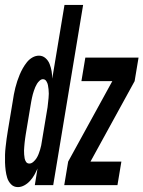

<svg xmlns="http://www.w3.org/2000/svg" viewBox="-46 -755 585 783"><path d="M27 8Q10 8 -1 -3.5Q-12 -15 -16.5 -29.5Q-21 -44 -23 -60Q-25 -76 -25.5 -92Q-26 -108 -25.5 -124Q-25 -140 -23 -156.5Q-21 -173 -19 -189.5Q-17 -206 -14 -222L6 -342Q8 -356 10.5 -369.5Q13 -383 16.5 -397Q20 -411 24.5 -424.5Q29 -438 34.5 -451Q40 -464 47 -476.5Q54 -489 63.5 -501Q73 -513 86 -520.5Q99 -528 113 -528Q128 -528 139.5 -518Q151 -508 156.5 -493.5Q162 -479 164.5 -464.5Q167 -450 167 -434L217 -735H293L171 0H96L107 -68Q101 -54 94 -41.5Q87 -29 76.5 -17.5Q66 -6 53 1Q40 8 27 8ZM216 0 232 -96 412 -424H286L302 -520H519L503 -424L323 -96H449L433 0ZM74 -88Q82 -88 90 -95Q98 -102 103 -110Q108 -118 111.5 -127Q115 -136 117.5 -144.5Q120 -153 122 -162Q124 -171 125 -180L145 -300Q147 -309 148 -318Q149 -327 150 -336.5Q151 -346 152 -355Q153 -364 153 -373Q153 -382 152 -391Q151 -400 149.5 -408Q148 -416 143 -424Q138 -432 129 -432Q122 -432 115.5 -426Q109 -420 105 -413.5Q101 -407 98 -400Q95 -393 92.5 -385.5Q90 -378 88 -371Q86 -364 84.5 -356.5Q83 -349 81.5 -341.5Q80 -334 79 -327L59 -207Q58 -198 56.5 -190Q55 -182 54.5 -174Q54 -166 53 -157.5Q52 -149 52 -141Q52 -133 52.5 -125Q53 -117 54.5 -109Q56 -101 60.5 -94.5Q65 -88 74 -88Z"/></svg>

Font: Iosevka SS04
Style: Bold Italic
Weight: 700
Italic angle: -9°
Monospace: yes
Designer: Belleve Invis
Foundry: Belleve Invis
Version: Version 19.0.0; ttfautohint (v1.8.4)